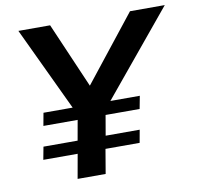

<svg xmlns="http://www.w3.org/2000/svg" viewBox="-79 -794 899 876"><g transform="rotate(-10 370.0 -356.0)"><path d="M518.1 -112.8H359.9L340.8 0H210.9L231 -112.8H71.8L83 -171.9H241.2L257.8 -265.1H99.1L109.9 -324.2H245.1L62 -711.9H209L339.8 -409.2L579.1 -711.9H740.2L419.9 -324.2H556.2L544.9 -265.1H387.2L371.1 -171.9H528.8Z"/></g></svg>

Font: Creato Display
Style: Bold Italic
Weight: 700
Italic angle: -10°
Version: Version 1.000